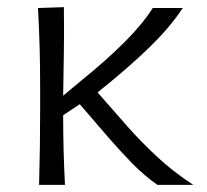

<svg xmlns="http://www.w3.org/2000/svg" viewBox="-20 -518 580 538"><path d="M89.5 0Q91 -55.5 91.8 -107Q92.5 -158.5 92.5 -219.5V-269.5Q92.5 -333.5 91 -386.5Q89.5 -439.5 86.5 -495.5L159 -498Q160 -425 158.8 -361.8Q157.5 -298.5 157 -250L207.5 -292Q277.5 -348.5 328.8 -399.8Q380 -451 408 -495.5H492Q457.5 -443 401.2 -387.8Q345 -332.5 253.5 -259L339 -161.5Q374.5 -121.5 418.8 -80Q463 -38.5 521.5 0H421Q384 -26 351.2 -59.5Q318.5 -93 287.5 -128.5L203.5 -226L157 -195Q157 -143.5 158.2 -97Q159.5 -50.5 162 0Z"/></svg>

Font: Commissioner Flair Light
Style: Regular
Weight: 300
Designer: Kostas Bartsokas
Foundry: Kostas Bartsokas
Version: Version 1.000; ttfautohint (v1.8.3)